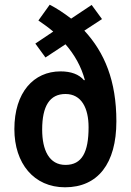

<svg xmlns="http://www.w3.org/2000/svg" viewBox="-20 -785 555 815"><path d="M191 -765 143 -698C165 -683 186 -668 206 -651L130 -600L173 -541L258 -597C297 -552 325 -502 340 -446L337 -444C315 -470 281 -482 237 -482C123 -482 41 -393 41 -237C41 -91 124 10 256 10C395 10 474 -90 474 -270C474 -442 424 -562 338 -655L413 -704L369 -764L282 -706C252 -729 222 -749 191 -765ZM258 -386C326 -386 356 -326 356 -245C356 -139 328 -85 258 -85C189 -85 159 -147 159 -235C159 -335 191 -386 258 -386Z"/></svg>

Font: Noto Sans Thai Cond SemBd
Style: Regular
Weight: 600
Width: 3
Designer: Monotype Design Team
Foundry: Monotype Imaging Inc.
Version: Version 2.002